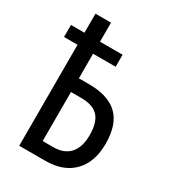

<svg xmlns="http://www.w3.org/2000/svg" viewBox="-175 -807 804 899"><g transform="rotate(30 226.5 -357.0)"><path d="M157 -714V-611H279V-546H157V-413H212Q316 -413 367.5 -363.5Q419 -314 419 -210Q419 -111 365 -55.5Q311 0 215 0H73V-546H0V-611H73V-714ZM213 -339H157V-74H214Q273 -74 303.5 -108.5Q334 -143 334 -208Q334 -276 305 -307.5Q276 -339 213 -339Z"/></g></svg>

Font: Noto Sans ExtraCondensed
Style: Regular
Weight: 400
Width: 2
Designer: Monotype Design Team
Foundry: Monotype Imaging Inc.
Version: Version 2.013; ttfautohint (v1.8.4.7-5d5b)